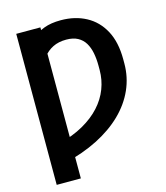

<svg xmlns="http://www.w3.org/2000/svg" viewBox="-134 -839 988 1144"><g transform="rotate(-15 360.0 -266.5)"><path d="M221.2 -727.5V204.1H72.3V-727.5ZM153.3 91.3V-30.3Q240.2 -52.7 304.4 -89.1Q368.7 -125.5 411.4 -172.6Q454.1 -219.7 475.3 -275.1Q496.6 -330.6 496.6 -390.6V-418Q496.6 -460 489.5 -496.1Q482.4 -532.2 466.1 -559.3Q449.7 -586.4 421.4 -601.8Q393.1 -617.2 350.1 -617.2Q302.7 -617.2 267.6 -599.6Q232.4 -582 209.5 -551.5Q186.5 -521 176.8 -481.9V-679.2Q201.7 -704.6 244.9 -720.9Q288.1 -737.3 348.6 -737.3Q437 -737.3 504.6 -700.9Q572.3 -664.6 610.6 -593.3Q648.9 -522 648.9 -416V-390.6Q648.9 -305.7 615.2 -230Q581.5 -154.3 517.3 -91.8Q453.1 -29.3 361.6 17.1Q270 63.5 153.3 91.3Z"/></g></svg>

Font: Inter 28pt
Style: Bold
Weight: 700
Designer: Rasmus Andersson
Foundry: rsms
Version: Version 4.001;git-66647c0bb